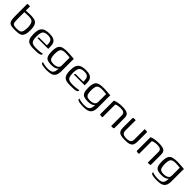

<svg xmlns="http://www.w3.org/2000/svg" viewBox="386 -1970 3550 3550"><g transform="rotate(45 2160.5 -195.5)"><path d="M240 3Q184 3 147.5 -3.5Q111 -10 92 -30Q73 -50 66 -89Q59 -128 59 -193L58 -505H127V-395Q130 -395 146 -396Q162 -397 184 -397.5Q206 -398 227 -399Q248 -400 262 -400Q332 -400 371.5 -381Q411 -362 427.5 -318Q444 -274 445 -200Q445 -127 430.5 -85.5Q416 -44 389.5 -25Q363 -6 325 -1.5Q287 3 240 3ZM241 -38Q293 -38 321.5 -49.5Q350 -61 362.5 -96.5Q375 -132 375 -203Q374 -261 361.5 -294.5Q349 -328 322 -343.5Q295 -359 251 -359Q237 -359 218 -358.5Q199 -358 179.5 -357Q160 -356 145.5 -355.5Q131 -355 128 -355V-185Q128 -137 131.5 -108Q135 -79 146 -64Q157 -49 180 -43.5Q203 -38 241 -38Z M738 6Q680 6 640.5 -2Q601 -10 577.5 -32Q554 -54 543.5 -93.5Q533 -133 533 -196Q533 -268 551 -314Q569 -360 615 -382Q661 -404 744 -404Q808 -404 846.5 -387Q885 -370 902.5 -335Q920 -300 920 -244V-187H638Q638 -199 644 -207.5Q650 -216 666 -216H857L856 -245Q855 -307 829.5 -335Q804 -363 741 -363Q688 -363 658 -347Q628 -331 616 -295Q604 -259 604 -197Q604 -131 617.5 -96.5Q631 -62 663 -49.5Q695 -37 750 -37Q769 -37 793.5 -38.5Q818 -40 843 -42Q868 -44 887.5 -47.5Q907 -51 915 -55V-43Q915 -33 909.5 -24Q904 -15 887 -9Q865 0 827.5 3Q790 6 738 6Z M1184 114Q1162 114 1134.5 112.5Q1107 111 1082 106.5Q1057 102 1040.5 93.5Q1024 85 1024 72Q1024 68 1024 62Q1024 56 1024 54Q1038 61 1064.5 67Q1091 73 1121 76Q1151 79 1173 79Q1231 79 1263 62Q1295 45 1306.5 5.5Q1318 -34 1315 -99H1330Q1320 -65 1296 -47Q1272 -29 1239 -22Q1206 -15 1168 -15Q1110 -15 1072 -28.5Q1034 -42 1016 -82.5Q998 -123 998 -202Q998 -266 1009.5 -305.5Q1021 -345 1046 -366Q1071 -387 1111.5 -394.5Q1152 -402 1210 -402Q1232 -402 1259 -400Q1286 -398 1313 -396.5Q1340 -395 1360.5 -393Q1381 -391 1388 -389Q1387 -386 1386 -372.5Q1385 -359 1385 -341.5Q1385 -324 1385 -308V-71Q1385 -1 1364.5 39.5Q1344 80 1300 97Q1256 114 1184 114ZM1184 -57Q1221 -57 1250 -65.5Q1279 -74 1297 -93.5Q1315 -113 1315 -146V-352Q1306 -354 1274 -357.5Q1242 -361 1200 -361Q1151 -361 1123 -348.5Q1095 -336 1082.5 -303.5Q1070 -271 1070 -210Q1070 -148 1081 -114.5Q1092 -81 1117 -69Q1142 -57 1184 -57Z M1691 6Q1633 6 1593.5 -2Q1554 -10 1530.5 -32Q1507 -54 1496.5 -93.5Q1486 -133 1486 -196Q1486 -268 1504 -314Q1522 -360 1568 -382Q1614 -404 1697 -404Q1761 -404 1799.5 -387Q1838 -370 1855.5 -335Q1873 -300 1873 -244V-187H1591Q1591 -199 1597 -207.5Q1603 -216 1619 -216H1810L1809 -245Q1808 -307 1782.5 -335Q1757 -363 1694 -363Q1641 -363 1611 -347Q1581 -331 1569 -295Q1557 -259 1557 -197Q1557 -131 1570.5 -96.5Q1584 -62 1616 -49.5Q1648 -37 1703 -37Q1722 -37 1746.5 -38.5Q1771 -40 1796 -42Q1821 -44 1840.5 -47.5Q1860 -51 1868 -55V-43Q1868 -33 1862.5 -24Q1857 -15 1840 -9Q1818 0 1780.5 3Q1743 6 1691 6Z M2137 114Q2115 114 2087.5 112.5Q2060 111 2035 106.5Q2010 102 1993.5 93.5Q1977 85 1977 72Q1977 68 1977 62Q1977 56 1977 54Q1991 61 2017.5 67Q2044 73 2074 76Q2104 79 2126 79Q2184 79 2216 62Q2248 45 2259.5 5.5Q2271 -34 2268 -99H2283Q2273 -65 2249 -47Q2225 -29 2192 -22Q2159 -15 2121 -15Q2063 -15 2025 -28.5Q1987 -42 1969 -82.5Q1951 -123 1951 -202Q1951 -266 1962.5 -305.5Q1974 -345 1999 -366Q2024 -387 2064.5 -394.5Q2105 -402 2163 -402Q2185 -402 2212 -400Q2239 -398 2266 -396.5Q2293 -395 2313.5 -393Q2334 -391 2341 -389Q2340 -386 2339 -372.5Q2338 -359 2338 -341.5Q2338 -324 2338 -308V-71Q2338 -1 2317.5 39.5Q2297 80 2253 97Q2209 114 2137 114ZM2137 -57Q2174 -57 2203 -65.5Q2232 -74 2250 -93.5Q2268 -113 2268 -146V-352Q2259 -354 2227 -357.5Q2195 -361 2153 -361Q2104 -361 2076 -348.5Q2048 -336 2035.5 -303.5Q2023 -271 2023 -210Q2023 -148 2034 -114.5Q2045 -81 2070 -69Q2095 -57 2137 -57Z M2478 0Q2455 0 2455 -24V-370Q2484 -383 2531.5 -393Q2579 -403 2641 -403Q2699 -403 2735 -395Q2771 -387 2790 -371Q2809 -355 2815.5 -329.5Q2822 -304 2822 -268V-30Q2822 -19 2819.5 -12Q2817 -5 2810.5 -2.5Q2804 0 2791 0H2752V-282Q2752 -322 2726 -341Q2700 -360 2641 -360Q2622 -360 2599.5 -357Q2577 -354 2557 -348.5Q2537 -343 2524 -334V0Z M2997 -399V-128Q2997 -78 3025.5 -57.5Q3054 -37 3113 -37Q3176 -37 3203.5 -58.5Q3231 -80 3231 -128V-399Q3232 -399 3237.5 -399Q3243 -399 3249.5 -399Q3256 -399 3262 -399Q3268 -399 3270 -399Q3282 -399 3289 -397.5Q3296 -396 3298.5 -390Q3301 -384 3301 -370V-141Q3301 -91 3286 -58.5Q3271 -26 3230 -10.5Q3189 5 3112 5Q3042 5 3001.5 -8Q2961 -21 2944 -52Q2927 -83 2927 -136V-370Q2927 -387 2932.5 -393Q2938 -399 2954 -399Q2965 -399 2975.5 -399Q2986 -399 2997 -399Z M3435 0Q3412 0 3412 -24V-370Q3441 -383 3488.5 -393Q3536 -403 3598 -403Q3656 -403 3692 -395Q3728 -387 3747 -371Q3766 -355 3772.5 -329.5Q3779 -304 3779 -268V-30Q3779 -19 3776.5 -12Q3774 -5 3767.5 -2.5Q3761 0 3748 0H3709V-282Q3709 -322 3683 -341Q3657 -360 3598 -360Q3579 -360 3556.5 -357Q3534 -354 3514 -348.5Q3494 -343 3481 -334V0Z M4063 114Q4041 114 4013.5 112.5Q3986 111 3961 106.5Q3936 102 3919.5 93.5Q3903 85 3903 72Q3903 68 3903 62Q3903 56 3903 54Q3917 61 3943.5 67Q3970 73 4000 76Q4030 79 4052 79Q4110 79 4142 62Q4174 45 4185.5 5.5Q4197 -34 4194 -99H4209Q4199 -65 4175 -47Q4151 -29 4118 -22Q4085 -15 4047 -15Q3989 -15 3951 -28.5Q3913 -42 3895 -82.5Q3877 -123 3877 -202Q3877 -266 3888.5 -305.5Q3900 -345 3925 -366Q3950 -387 3990.5 -394.5Q4031 -402 4089 -402Q4111 -402 4138 -400Q4165 -398 4192 -396.5Q4219 -395 4239.5 -393Q4260 -391 4267 -389Q4266 -386 4265 -372.5Q4264 -359 4264 -341.5Q4264 -324 4264 -308V-71Q4264 -1 4243.5 39.5Q4223 80 4179 97Q4135 114 4063 114ZM4063 -57Q4100 -57 4129 -65.5Q4158 -74 4176 -93.5Q4194 -113 4194 -146V-352Q4185 -354 4153 -357.5Q4121 -361 4079 -361Q4030 -361 4002 -348.5Q3974 -336 3961.5 -303.5Q3949 -271 3949 -210Q3949 -148 3960 -114.5Q3971 -81 3996 -69Q4021 -57 4063 -57Z"/></g></svg>

Font: Genos Thin
Style: Regular
Weight: 400
Version: Version 1.010